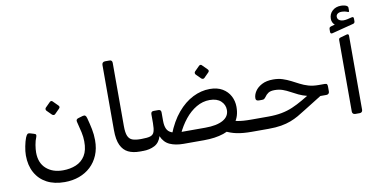

<svg xmlns="http://www.w3.org/2000/svg" viewBox="-88 -1122 3020 1521"><g transform="rotate(-10 1422.0 -361.0)"><path d="M323 137Q239 137 179.5 105.5Q120 74 87.5 15Q55 -44 55 -124Q55 -157 63 -197Q71 -237 81 -263Q89 -282 96 -288.5Q103 -295 115 -292L145 -283Q161 -279 163.5 -272.5Q166 -266 162 -255Q150 -227 144.5 -192.5Q139 -158 139 -133Q139 -49 190.5 -3Q242 43 325 43Q383 43 430 23.5Q477 4 504 -39.5Q531 -83 530 -155Q530 -189 521.5 -228Q513 -267 500 -316Q494 -338 518 -344L552 -354Q566 -358 573.5 -352.5Q581 -347 585 -331Q598 -283 607 -238.5Q616 -194 616 -148Q616 -81 594 -28.5Q572 24 532.5 61Q493 98 439.5 117.5Q386 137 323 137ZM340 -406Q335 -401 328 -401.5Q321 -402 315 -407L277 -445Q272 -451 272 -458Q272 -465 277 -470L315 -508Q321 -514 327.5 -514Q334 -514 339 -508L377 -470Q391 -457 378 -444Z M967 2H949Q895 2 857 -16.5Q819 -35 798 -79Q777 -123 777 -201V-725Q777 -736 783.5 -743Q790 -750 803 -750H838Q850 -750 855 -743.5Q860 -737 860 -727V-218Q860 -165 871.5 -138.5Q883 -112 907.5 -103Q932 -94 971 -94H982Q997 -94 997 -79V-28Q997 2 967 2Z M1851 2Q1778 2 1729 -8.5Q1680 -19 1640 -40L1714 -113Q1734 -106 1754 -102Q1774 -98 1800.5 -96Q1827 -94 1866 -94Q1881 -94 1881 -79V-28Q1881 2 1851 2ZM975 2Q965 2 958.5 -1.5Q952 -5 952 -22V-72Q952 -86 960 -90Q968 -94 982 -94Q1028 -94 1051.5 -101.5Q1075 -109 1083 -132.5Q1091 -156 1091 -202V-273Q1091 -296 1113 -296H1151Q1173 -296 1173 -273V-206Q1173 -166 1184.5 -141Q1196 -116 1224 -105Q1252 -94 1299 -94H1493Q1585 -94 1635.5 -122Q1686 -150 1686 -203Q1686 -245 1654.5 -274.5Q1623 -304 1564 -304Q1508 -304 1457 -274Q1406 -244 1365 -193Q1324 -142 1294 -77L1223 -85Q1263 -188 1320 -255.5Q1377 -323 1444 -356.5Q1511 -390 1580 -390Q1641 -390 1682 -365.5Q1723 -341 1744 -301Q1765 -261 1765 -214Q1765 -138 1728 -90.5Q1691 -43 1624 -20.5Q1557 2 1466 2H1302Q1237 2 1191.5 -18.5Q1146 -39 1124 -91Q1109 -40 1069 -19Q1029 2 975 2ZM1554 -483Q1549 -478 1542 -478.5Q1535 -479 1529 -484L1491 -522Q1486 -528 1486 -535Q1486 -542 1491 -547L1529 -585Q1535 -591 1541.5 -591Q1548 -591 1553 -585L1591 -547Q1605 -534 1592 -521Z M1851 2Q1836 2 1836 -13V-64Q1836 -94 1866 -94H2001Q2060 -94 2107.5 -103Q2155 -112 2197 -130Q2239 -148 2282 -173L2378 -230L2455 -196L2293 -95Q2259 -73 2229 -56Q2199 -39 2165 -26Q2131 -13 2087.5 -5.5Q2044 2 1985 2ZM2429 -183V-191Q2375 -191 2335.5 -201Q2296 -211 2264.5 -226Q2233 -241 2206 -256Q2179 -271 2150 -281.5Q2121 -292 2085 -292Q2051 -292 2033.5 -280Q2016 -268 2005 -251Q1998 -242 1992.5 -237.5Q1987 -233 1974 -233H1949Q1924 -233 1924 -254Q1924 -282 1942 -310Q1960 -338 1996.5 -357.5Q2033 -377 2088 -377Q2130 -377 2163.5 -366Q2197 -355 2227.5 -339.5Q2258 -324 2288.5 -308Q2319 -292 2354.5 -281.5Q2390 -271 2436 -271H2484Q2499 -271 2503 -265Q2507 -259 2507 -244V-207Q2507 -196 2500.5 -189.5Q2494 -183 2483 -183Z M2681 5Q2671 5 2664.5 -1.5Q2658 -8 2658 -18V-592Q2658 -602 2661.5 -606Q2665 -610 2673 -612L2723 -626Q2733 -629 2737 -625Q2741 -621 2741 -613V-18Q2741 -8 2735 -1.5Q2729 5 2718 5ZM2615 -656Q2606 -654 2602 -658Q2598 -662 2598 -670V-688Q2598 -701 2602 -705Q2606 -709 2615 -712L2645 -720Q2635 -728 2628.5 -741Q2622 -754 2622 -770Q2622 -809 2649 -834Q2676 -859 2718 -859Q2731 -859 2743.5 -856.5Q2756 -854 2763 -850Q2775 -843 2775 -833V-809Q2775 -796 2764 -801Q2753 -806 2740 -808.5Q2727 -811 2715 -811Q2695 -811 2683 -802Q2671 -793 2671 -778Q2671 -756 2693 -746.5Q2715 -737 2751 -745L2784 -753Q2795 -756 2799 -752.5Q2803 -749 2803 -740V-720Q2803 -705 2790 -701Z"/></g></svg>

Font: RubikRegular
Style: Regular
Weight: 400
Designer: Hubert and Fischer
Foundry: Hubert and Fischer
Version: Version 2.300;gftools[0.9.30]